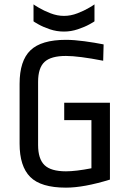

<svg xmlns="http://www.w3.org/2000/svg" viewBox="-20 -850 595 882"><path d="M456 -646 454 -571Q341 -593 283 -593Q214 -593 184.5 -565.5Q155 -538 155 -474V-184Q155 -120 184.5 -91.5Q214 -63 283 -63Q328 -63 400 -77V-298H275V-378H485V-25Q365 12 283 12Q168 12 119 -37Q70 -86 70 -190V-465Q70 -571 120 -619Q170 -667 283 -667Q320 -667 368 -660.5Q416 -654 456 -646ZM414 -752Q414 -751 391.5 -738.5Q369 -726 337.5 -715.5Q306 -705 274 -705Q240 -705 209 -715.5Q178 -726 156 -738.5Q134 -751 134 -752V-830Q134 -829 157.5 -815Q181 -801 212 -789Q243 -777 274 -777Q305 -777 336 -789Q367 -801 390.5 -815Q414 -829 414 -830Z"/></svg>

Font: Ropa Sans
Style: Regular
Weight: 400
Designer: Botio Nikoltchev
Foundry: Botio Nikoltchev
Version: Version 1.100